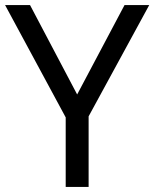

<svg xmlns="http://www.w3.org/2000/svg" viewBox="-20 -734 606 754"><path d="M283 -363 469 -714H566L328 -277V0H238V-273L0 -714H98Z"/></svg>

Font: Noto Sans Meetei Mayek
Style: Regular
Weight: 400
Designer: Monotype Design Team and Neelakash Kshetrimayum
Foundry: Monotype Imaging Inc.
Version: Version 2.002